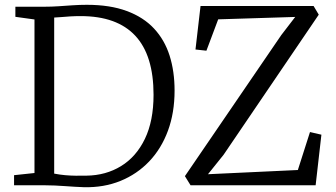

<svg xmlns="http://www.w3.org/2000/svg" viewBox="-20 -771 1400 799"><path d="M329 8Q311 7.5 291.2 6.2Q271.5 5 250.5 3.5Q229.5 2 208.2 1Q187 0 165.5 0H38.5V-42L123.5 -51V-690L44 -701V-743H164.5Q195 -743 224 -745Q253 -747 282.2 -749Q311.5 -751 341.5 -751Q438 -751 507.5 -725.2Q577 -699.5 621 -652.2Q665 -605 685.8 -539.5Q706.5 -474 706.5 -394Q706.5 -302 679 -227.2Q651.5 -152.5 600.8 -99.2Q550 -46 481 -18Q412 10 329 8ZM339.5 -40Q420.5 -41 483.8 -79.8Q547 -118.5 583 -193.2Q619 -268 619 -376.5Q619 -458.5 600 -520Q581 -581.5 543 -622.2Q505 -663 448.2 -683.5Q391.5 -704 315.5 -704Q293 -704 273 -702.8Q253 -701.5 236 -700Q219 -698.5 205.5 -698V-48.5Q229 -44 251.2 -42Q273.5 -40 295.2 -39.8Q317 -39.5 339.5 -40ZM773 0 749.5 -38 1150.5 -625 1208.5 -700.5 888 -690.5 839 -560 793.5 -565 814.5 -746H1285L1306.5 -710L910.5 -127L845.5 -46L1219.5 -63.5L1270 -221.5L1317.5 -210.5L1293.5 0Z"/></svg>

Font: Merriweather 24pt Light
Style: Regular
Weight: 300
Designer: Eben Sorkin
Foundry: Eben Sorkin
Version: Version 2.100